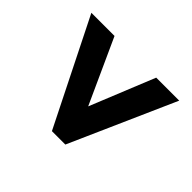

<svg xmlns="http://www.w3.org/2000/svg" viewBox="-139 -760 850 850"><g transform="rotate(-45 286.0 -335.0)"><path d="M532 -60 38 -279V-363L532 -610V-465L229 -327L532 -204Z"/></g></svg>

Font: Noto Sans Telugu Black
Style: Regular
Weight: 900
Designer: Jelle Bosma - Monotype Design Team
Foundry: Monotype Imaging Inc.
Version: Version 2.005; ttfautohint (v1.8.4.7-5d5b)